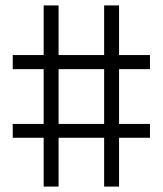

<svg xmlns="http://www.w3.org/2000/svg" viewBox="-20 -688 600 708"><path d="M141 -180H27V-231H141V-433H27V-485H141V-668H196V-485H364V-668H419V-485H533V-433H419V-231H533V-180H419V0H364V-180H196V0H141ZM364 -231V-433H196V-231Z"/></svg>

Font: Cairo Light
Style: Regular
Weight: 300
Designer: Mohamed Gaber, Accademia di Belle Arti di Urbino and others
Foundry: Kief Type Foundry, Accademia di Belle Arti di Urbino and others
Version: Version 3.011